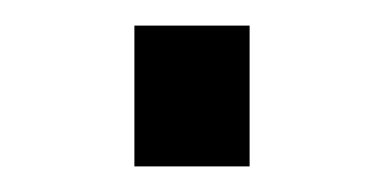

<svg xmlns="http://www.w3.org/2000/svg" viewBox="-20 -130 300 150"><path d="M85 0V-110H175V0Z"/></svg>

Font: Unica One
Style: Regular
Weight: 400
Designer: Eduardo Rodriguez Tunni
Foundry: Eduardo Rodriguez Tunni
Version: Version 2.000; ttfautohint (v1.8.4.7-5d5b);gftools[0.9.23]